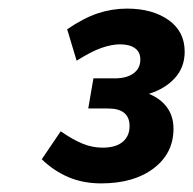

<svg xmlns="http://www.w3.org/2000/svg" viewBox="-20 -828 449 446"><path d="M215 -402Q173 -402 139 -416.5Q105 -431 77 -458L121 -523Q150 -503 172.5 -494Q195 -485 218 -485Q249 -485 265 -498.5Q281 -512 281 -535Q281 -576 231 -576H185L197 -646H247Q274 -646 290 -657.5Q306 -669 306 -690Q306 -707 293.5 -716Q281 -725 259 -725Q240 -725 216.5 -717Q193 -709 158 -687L136 -760Q174 -786 207 -797Q240 -808 275 -808Q334 -808 371.5 -781.5Q409 -755 409 -708Q409 -672 386.5 -647Q364 -622 326 -610Q353 -599 368 -578.5Q383 -558 383 -529Q383 -472 337 -437Q291 -402 215 -402Z"/></svg>

Font: Celebes
Style: Bold Italic
Weight: 700
Italic angle: -10°
Designer: Anugrah Pasau
Foundry: Lafontype
Version: Version 1.000; ttfautohint (v1.8.4)